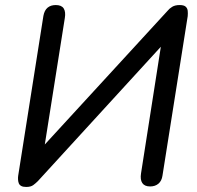

<svg xmlns="http://www.w3.org/2000/svg" viewBox="-20 -732 781 761"><path d="M84 9Q71 9 64 5Q57 1 54.5 -5.5Q52 -12 51.5 -20Q51 -28 52 -35L152 -669Q156 -691 168.5 -701.5Q181 -712 201 -712Q224 -712 232.5 -698.5Q241 -685 237 -661L152 -124L127 -126L644 -689Q651 -698 662.5 -705Q674 -712 692 -712Q709 -712 716 -705.5Q723 -699 724 -689Q725 -679 724 -668L624 -36Q621 -15 608 -4Q595 7 575 7Q553 7 544 -6.5Q535 -20 539 -45L623 -582L648 -580L130 -14Q122 -6 112 1.5Q102 9 84 9Z"/></svg>

Font: Nunito Medium
Style: Italic
Weight: 500
Designer: Vernon Adams
Foundry: Vernon Adams
Version: Version 3.601